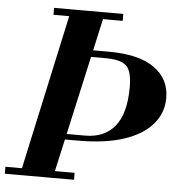

<svg xmlns="http://www.w3.org/2000/svg" viewBox="-63 -804 792 854"><g transform="rotate(5 333.0 -377.0)"><path d="M57 0 221 -754H372L204 0ZM-10 0V-31H299V0ZM139 -175V-200H331Q417 -200 463.5 -257Q510 -314 510 -431Q510 -474 501 -500.5Q492 -527 466.5 -539Q441 -551 391 -551H222V-581H403Q538 -581 607 -532Q676 -483 676 -398Q676 -331 632.5 -280.5Q589 -230 506 -202.5Q423 -175 303 -175ZM144 -723V-754H453V-723Z"/></g></svg>

Font: Libre Bodoni
Style: Bold Italic
Weight: 700
Italic angle: -13°
Version: Version 2.005;gftools[0.9.23]